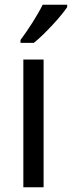

<svg xmlns="http://www.w3.org/2000/svg" viewBox="-20 -786 302 806"><path d="M262 -756V-766H159C137 -721 98 -661 66 -618V-606H122C167 -642 237 -718 262 -756ZM163 0V-536H78V0Z"/></svg>

Font: Noto Sans Malayalam SemiCondensed
Style: Regular
Weight: 400
Width: 4
Designer: Jelle Bosma - Monotype Design Team
Foundry: Monotype Imaging Inc.
Version: Version 2.104